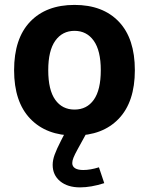

<svg xmlns="http://www.w3.org/2000/svg" viewBox="-20 -558 618 798"><path d="M391.2 137.4Q355.3 148.6 326.2 148.6Q304 148.6 292.2 141.3Q280.3 133.9 280.3 119.7Q280.3 110 285.4 97.3Q290.5 84.5 302.8 62.1L337 0L335.4 -1.3L247.2 -2.3V0L233.6 26.5Q215.2 62.3 207.1 84.9Q198.9 107.5 198.9 127.2Q198.9 169.6 229.9 195.2Q261 220.8 312.6 220.8Q358.6 220.8 413.3 203.2ZM289.7 -429.8Q340.3 -429.8 369.6 -388.7Q398.9 -347.6 398.9 -266.2Q398.9 -184.2 369.9 -143.4Q341 -102.6 289.7 -102.6Q238.5 -102.6 209.5 -143.4Q180.5 -184.2 180.5 -266.2Q180.5 -347.6 209.8 -388.7Q239.1 -429.8 289.7 -429.8ZM289.7 -537.6Q172 -537.6 105.3 -467.8Q38.6 -398 38.6 -266.2Q38.6 -134.8 105.6 -64.7Q172.6 5.4 289.7 5.4Q406.8 5.4 473.7 -64.7Q540.5 -134.8 540.5 -266.2Q540.5 -398 474 -467.8Q407.5 -537.6 289.7 -537.6Z"/></svg>

Font: Estedad-FD VF
Style: Regular
Weight: 100
Designer: Amin Abedi
Version: Version 7.3